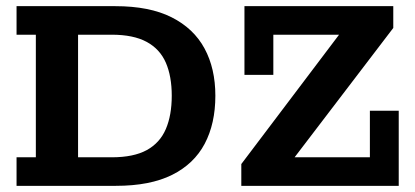

<svg xmlns="http://www.w3.org/2000/svg" viewBox="-20 -603 1348 623"><path d="M33.7 0V-92.6H96.3V-490.4H33.7V-583H354.5Q465.2 -583 536.8 -546.9Q608.5 -510.8 643.6 -445.8Q678.8 -380.8 678.8 -292.3Q678.8 -202.2 644.3 -136.7Q609.7 -71.2 538.5 -35.6Q467.2 0 356 0ZM233.3 -92.6H342.4Q413.6 -92.6 456.3 -116Q498.9 -139.5 518.1 -184.3Q537.3 -229.1 537.3 -292.3Q537.3 -355.4 518.1 -399.6Q498.9 -443.8 455.9 -467.1Q412.9 -490.4 342.4 -490.4H233.3ZM763 0V-70.7L1080.2 -490.4H866.9V-360H773.2V-583H1256.1V-512.3L935.9 -92.6H1180.2V-243.7H1273.8V0Z"/></svg>

Font: Rokkitt SemiBold
Style: Regular
Weight: 600
Designer: Vernon Adams
Foundry: Vernon Adams
Version: Version 3.103